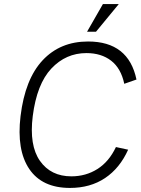

<svg xmlns="http://www.w3.org/2000/svg" viewBox="-20 -914 695 944"><path d="M486 -894H564L452 -758H408ZM550 -191 610 -178Q569 -87 496.5 -38.5Q424 10 324 10Q187 10 124 -83Q61 -176 81 -343Q103 -525 189.5 -617.5Q276 -710 413 -710Q612 -710 651 -523L591 -502Q575 -578 526.5 -615.5Q478 -653 405 -653Q304 -653 232.5 -577Q161 -501 141 -343Q123 -199 176.5 -123Q230 -47 331 -47Q402 -47 459 -83Q516 -119 550 -191Z"/></svg>

Font: Haskoy Light
Style: Italic
Weight: 300
Designer: Ertekin Erdin
Foundry: Ertekin Erdin
Version: Version 2.000; ttfautohint (v1.8.4.7-5d5b)